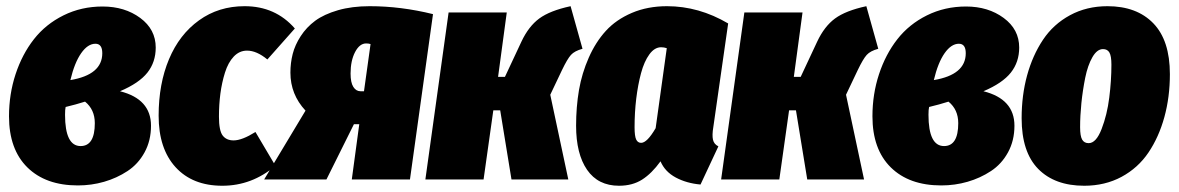

<svg xmlns="http://www.w3.org/2000/svg" viewBox="-20 -574 3771 614"><path d="M308.1 -553.2Q378.9 -553.2 428.5 -516.6Q478 -480 478 -421.9Q478 -375.5 451.4 -341.8Q424.8 -308.1 363.8 -282.2Q462.9 -257.3 462.9 -171.9Q462.9 -124.5 442.4 -86.9Q421.9 -49.3 387.7 -26.9Q353.5 -4.4 313 7.3Q272.5 19 229 19Q126 19 67.4 -38.8Q8.8 -96.7 8.8 -202.1Q8.8 -272.9 29.8 -336.7Q50.8 -400.4 88.4 -448.5Q126 -496.6 183.1 -524.9Q240.2 -553.2 308.1 -553.2ZM285.2 -434.1Q260.7 -434.1 239.5 -403.8Q218.3 -373.5 205.1 -317.9Q307.1 -335 307.1 -403.8Q307.1 -434.1 285.2 -434.1ZM252 -249Q222.7 -239.7 189.9 -231.9Q188 -224.1 188 -207Q188 -106.9 237.8 -106.9Q283.2 -106.9 283.2 -180.2Q283.2 -223.6 252 -249Z M762.2 -554.2Q860.8 -554.2 922.9 -482.9L835 -383.8Q800.8 -412.1 770 -412.1Q745.6 -412.1 727.5 -393.1Q709.5 -374 699.5 -342Q689.5 -310.1 684.8 -274.7Q680.2 -239.3 680.2 -201.2Q680.2 -156.2 692.1 -140.6Q704.1 -125 727.1 -125Q753.9 -125 796.9 -151.9L860.8 -43.9Q785.6 20 690.9 20Q595.7 20 541.5 -39.3Q487.3 -98.6 487.3 -204.1Q487.3 -305.7 520.5 -384.8Q553.7 -463.9 616.5 -509Q679.2 -554.2 762.2 -554.2Z M1162.1 -554.2Q1262.2 -554.2 1364.7 -528.8L1291 0H1105L1128.9 -176.8H1111.8L1023.9 0H824.7L957 -220.2Q908.7 -272 908.7 -341.8Q908.7 -372.6 916 -401.4Q923.3 -430.2 941.7 -458.5Q960 -486.8 988 -507.6Q1016.1 -528.3 1060.8 -541.3Q1105.5 -554.2 1162.1 -554.2ZM1150.9 -435.1Q1129.9 -435.1 1115.5 -407.5Q1101.1 -379.9 1101.1 -338.9Q1101.1 -310.1 1109.9 -296.1Q1118.7 -282.2 1132.8 -282.2H1144L1165 -433.1Q1159.2 -435.1 1150.9 -435.1Z M1804.7 -554.2 1842.8 -418Q1817.4 -411.1 1805.9 -398.4Q1794.4 -385.7 1777.3 -350.1L1739.7 -271L1797.4 0H1615.7L1579.6 -221.2H1557.6L1526.4 0H1340.3L1414.6 -534.2H1600.6L1572.8 -328.1H1594.7L1647.5 -440.9Q1670.4 -489.7 1704.6 -514.9Q1738.8 -540 1804.7 -554.2Z M2113.3 -554.2Q2214.8 -554.2 2308.6 -499L2261.2 -168Q2256.8 -142.1 2260 -127.4Q2263.2 -112.8 2277.3 -106L2220.2 16.1Q2175.8 12.2 2141.1 -6.3Q2106.4 -24.9 2092.3 -58.1Q2064 -19 2033.2 0.5Q2002.4 20 1959.5 20Q1892.6 20 1857.4 -31Q1822.3 -82 1822.3 -171.9Q1822.3 -231.9 1831.5 -285.9Q1840.8 -339.8 1862.8 -389.6Q1884.8 -439.5 1917.5 -475.3Q1950.2 -511.2 2000.5 -532.7Q2050.8 -554.2 2113.3 -554.2ZM2094.2 -422.9Q2073.2 -422.9 2056.6 -400.1Q2040 -377.4 2030 -340.1Q2020 -302.7 2014.6 -258.3Q2009.3 -213.9 2009.3 -167Q2009.3 -138.7 2014.4 -127.9Q2019.5 -117.2 2030.3 -117.2Q2049.3 -117.2 2076.7 -164.1L2112.3 -419.9Q2103.5 -422.9 2094.2 -422.9Z M2750.5 -554.2 2788.6 -418Q2763.2 -411.1 2751.7 -398.4Q2740.2 -385.7 2723.1 -350.1L2685.5 -271L2743.2 0H2561.5L2525.4 -221.2H2503.4L2472.2 0H2286.1L2360.4 -534.2H2546.4L2518.6 -328.1H2540.5L2593.3 -440.9Q2616.2 -489.7 2650.4 -514.9Q2684.6 -540 2750.5 -554.2Z M3069.3 -553.2Q3140.1 -553.2 3189.7 -516.6Q3239.3 -480 3239.3 -421.9Q3239.3 -375.5 3212.6 -341.8Q3186 -308.1 3125 -282.2Q3224.1 -257.3 3224.1 -171.9Q3224.1 -124.5 3203.6 -86.9Q3183.1 -49.3 3148.9 -26.9Q3114.7 -4.4 3074.2 7.3Q3033.7 19 2990.2 19Q2887.2 19 2828.6 -38.8Q2770 -96.7 2770 -202.1Q2770 -272.9 2791 -336.7Q2812 -400.4 2849.6 -448.5Q2887.2 -496.6 2944.3 -524.9Q3001.5 -553.2 3069.3 -553.2ZM3046.4 -434.1Q3022 -434.1 3000.7 -403.8Q2979.5 -373.5 2966.3 -317.9Q3068.4 -335 3068.4 -403.8Q3068.4 -434.1 3046.4 -434.1ZM3013.2 -249Q2983.9 -239.7 2951.2 -231.9Q2949.2 -224.1 2949.2 -207Q2949.2 -106.9 2999 -106.9Q3044.4 -106.9 3044.4 -180.2Q3044.4 -223.6 3013.2 -249Z M3447.3 20Q3353 20 3300 -33.9Q3247.1 -87.9 3247.1 -195.8Q3247.1 -269 3264.6 -333Q3282.2 -397 3315.4 -446.8Q3348.6 -496.6 3401.9 -525.4Q3455.1 -554.2 3521.5 -554.2Q3615.2 -554.2 3668.2 -499.5Q3721.2 -444.8 3721.2 -336.9Q3721.2 -263.7 3703.6 -199.7Q3686 -135.7 3652.8 -86.4Q3619.6 -37.1 3566.7 -8.5Q3513.7 20 3447.3 20ZM3461.4 -116.2Q3485.4 -116.2 3502.9 -161.6Q3520.5 -207 3527.3 -261.7Q3534.2 -316.4 3534.2 -367.2Q3534.2 -395 3527.8 -406Q3521.5 -417 3507.3 -417Q3488.3 -417 3473.4 -391.1Q3458.5 -365.2 3450.4 -325.2Q3442.4 -285.2 3438.2 -244.4Q3434.1 -203.6 3434.1 -167Q3434.1 -138.7 3440.7 -127.4Q3447.3 -116.2 3461.4 -116.2Z"/></svg>

Font: Fira Sans Compressed Heavy
Style: Italic
Weight: 900
Width: 3
Italic angle: -8°
Designer: Carrois Corporate & Edenspiekermann AG
Foundry: Carrois Corporate GbR & Edenspiekermann AG
Version: Version 4.203;PS 004.203;hotconv 1.0.88;makeotf.lib2.5.64775